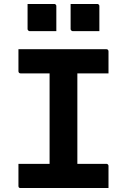

<svg xmlns="http://www.w3.org/2000/svg" viewBox="-20 -948 640 968"><path d="M370 -75H226L230 -116Q230 -133 230 -154Q230 -175 230 -192Q230 -246 230 -300Q230 -354 230 -407.5Q230 -461 230 -515.5Q230 -570 230 -625H375L370 -584Q370 -568 370 -548Q370 -528 370 -511Q370 -456 370 -401.5Q370 -347 370 -292.5Q370 -238 370 -184Q370 -130 370 -75ZM527 0H84Q81 0 79 -0.5Q77 -1 75.5 -2.5Q74 -4 73.5 -6Q73 -8 73 -11Q73 -31 73 -49Q73 -67 73 -84.5Q73 -102 73 -122H516Q520 -122 522 -120.5Q524 -119 525.5 -117Q527 -115 527 -111Q527 -91 527 -73.5Q527 -56 527 -38Q527 -20 527 0ZM73 -700H516Q521 -700 524 -697Q527 -694 527 -689Q527 -674 527 -660Q527 -646 527 -633Q527 -620 527 -606.5Q527 -593 527 -578H84Q79 -578 76 -581Q73 -584 73 -589Q73 -604 73 -617.5Q73 -631 73 -644.5Q73 -658 73 -672Q73 -686 73 -700ZM119 -928Q152 -928 186 -928Q220 -928 253 -928Q257 -928 259 -926.5Q261 -925 262.5 -923Q264 -921 264 -917V-791Q231 -791 197 -791Q163 -791 130 -791Q127 -791 124.5 -792.5Q122 -794 120.5 -796.5Q119 -799 119 -802ZM336 -928Q369 -928 403 -928Q437 -928 470 -928Q474 -928 476 -926.5Q478 -925 479.5 -923Q481 -921 481 -917V-791Q448 -791 414 -791Q380 -791 347 -791Q344 -791 341.5 -792.5Q339 -794 337.5 -796.5Q336 -799 336 -802Z"/></svg>

Font: Recursive Monospace
Style: Bold
Weight: 700
Version: Version 1.047